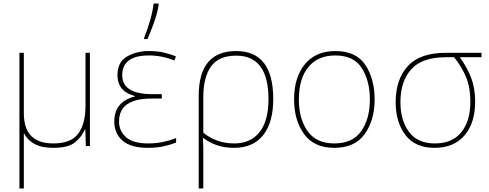

<svg xmlns="http://www.w3.org/2000/svg" viewBox="-20 -827 2770 1087"><path d="M115 -71H117Q135 -34 175.5 -12Q216 10 282 10Q367 10 404.5 -21Q442 -52 461 -94H463L466 0H489V-528H464V-227Q464 -126 423 -70.5Q382 -15 282 -15Q115 -15 115 -185V-528H90V240H115Z M896 -294H842Q672 -294 672 -401Q672 -513 823 -513Q863 -513 900.5 -505Q938 -497 967 -484L976 -508Q940 -522 905.5 -530Q871 -538 822 -538Q753 -538 699 -507Q645 -476 645 -401Q645 -360 666 -330Q687 -300 744 -283V-281Q627 -252 627 -138Q627 -72 673.5 -31Q720 10 818 10Q868 10 909.5 0.5Q951 -9 977 -20V-45Q940 -31 901.5 -23Q863 -15 818 -15Q733 -15 693.5 -50.5Q654 -86 654 -138Q654 -207 702 -238Q750 -269 836 -269H896ZM796 -606H815Q832 -644 851.5 -698Q871 -752 878 -798V-807H850Q844 -759 828 -705Q812 -651 796 -613Z M1317 -512Q1500 -512 1500 -266Q1500 -142 1449 -78.5Q1398 -15 1307 -15Q1253 -15 1208.5 -31.5Q1164 -48 1131 -76V-276Q1131 -390 1175 -451Q1219 -512 1317 -512ZM1527 -266Q1527 -538 1317 -538Q1105 -538 1105 -284V240H1131V63Q1131 34 1131 10.5Q1131 -13 1129 -46H1131Q1160 -23 1203.5 -6.5Q1247 10 1305 10Q1414 10 1470.5 -62.5Q1527 -135 1527 -266Z M2101 -264Q2101 -379 2049 -458.5Q1997 -538 1878 -538Q1768 -538 1706.5 -464Q1645 -390 1645 -264Q1645 -146 1701.5 -68Q1758 10 1872 10Q1990 10 2045.5 -69Q2101 -148 2101 -264ZM1672 -264Q1672 -381 1725.5 -447Q1779 -513 1878 -513Q1984 -513 2029 -440.5Q2074 -368 2074 -264Q2074 -155 2025.5 -85Q1977 -15 1872 -15Q1771 -15 1721.5 -84.5Q1672 -154 1672 -264Z M2670 -252Q2670 -328 2647 -387.5Q2624 -447 2583 -503H2706V-528H2504Q2357 -528 2288.5 -452.5Q2220 -377 2220 -248Q2220 -136 2275 -63Q2330 10 2440 10Q2549 10 2609.5 -60Q2670 -130 2670 -252ZM2247 -248Q2247 -367 2308.5 -435Q2370 -503 2504 -503H2551Q2595 -448 2619 -389.5Q2643 -331 2643 -252Q2643 -141 2591.5 -78Q2540 -15 2442 -15Q2343 -15 2295 -81Q2247 -147 2247 -248Z"/></svg>

Font: Noto Sans UI Thin
Style: Regular
Weight: 250
Designer: Monotype Design Team
Foundry: Monotype Imaging Inc.
Version: Version 1.901